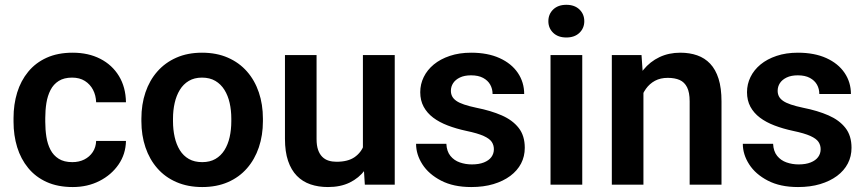

<svg xmlns="http://www.w3.org/2000/svg" viewBox="-20 -753 3532 783"><path d="M274.9 -91.8Q302.2 -91.8 323.7 -102.5Q345.2 -113.3 358.2 -132.8Q371.1 -152.3 372.1 -178.2H493.7Q492.7 -124.5 463.4 -82Q434.1 -39.6 385.5 -14.9Q336.9 9.8 276.9 9.8Q215.8 9.8 170.4 -10.7Q125 -31.2 95 -67.9Q64.9 -104.5 50 -152.8Q35.2 -201.2 35.2 -256.3V-272Q35.2 -327.1 50 -375.5Q64.9 -423.8 95 -460.4Q125 -497.1 170.4 -517.6Q215.8 -538.1 276.4 -538.1Q340.3 -538.1 388.9 -513.2Q437.5 -488.3 465.1 -442.9Q492.7 -397.5 493.7 -335.9H372.1Q371.1 -364.3 359.4 -386.7Q347.7 -409.2 326.2 -422.9Q304.7 -436.5 273.9 -436.5Q241.2 -436.5 219.5 -422.9Q197.8 -409.2 185.8 -385.5Q173.8 -361.8 169.2 -332.8Q164.6 -303.7 164.6 -272V-256.3Q164.6 -224.1 169.2 -194.8Q173.8 -165.5 185.8 -142.3Q197.8 -119.1 219.5 -105.5Q241.2 -91.8 274.9 -91.8Z M556.6 -258.8V-269Q556.6 -327.1 573.2 -376.2Q589.8 -425.3 621.6 -461.4Q653.3 -497.6 699.2 -517.8Q745.1 -538.1 803.7 -538.1Q863.3 -538.1 909.4 -517.8Q955.6 -497.6 987.3 -461.4Q1019 -425.3 1035.6 -376.2Q1052.2 -327.1 1052.2 -269V-258.8Q1052.2 -201.2 1035.6 -152.1Q1019 -103 987.3 -66.7Q955.6 -30.3 909.7 -10.3Q863.8 9.8 804.7 9.8Q746.1 9.8 699.7 -10.3Q653.3 -30.3 621.6 -66.7Q589.8 -103 573.2 -152.1Q556.6 -201.2 556.6 -258.8ZM685.5 -269V-258.8Q685.5 -224.1 692.4 -193.8Q699.2 -163.6 713.4 -140.6Q727.5 -117.7 750.2 -104.7Q772.9 -91.8 804.7 -91.8Q835.9 -91.8 858.4 -104.7Q880.9 -117.7 895.3 -140.6Q909.7 -163.6 916.5 -193.8Q923.3 -224.1 923.3 -258.8V-269Q923.3 -303.2 916.5 -333.3Q909.7 -363.3 895.3 -386.5Q880.9 -409.7 858.2 -423.1Q835.4 -436.5 803.7 -436.5Q772.5 -436.5 750 -423.1Q727.5 -409.7 713.4 -386.5Q699.2 -363.3 692.4 -333.3Q685.5 -303.2 685.5 -269Z M1460 -125.5V-528.3H1589.8V0H1467.8ZM1476.6 -234.9 1516.6 -235.8Q1516.6 -182.6 1504.9 -137.7Q1493.2 -92.8 1468.5 -59.8Q1443.8 -26.9 1406.2 -8.5Q1368.7 9.8 1317.4 9.8Q1278.3 9.8 1246.1 -1.2Q1213.9 -12.2 1190.7 -35.9Q1167.5 -59.6 1154.8 -96.9Q1142.1 -134.3 1142.1 -187V-528.3H1271V-186Q1271 -159.7 1277.1 -142.1Q1283.2 -124.5 1294.2 -113.5Q1305.2 -102.5 1320.1 -97.9Q1335 -93.3 1352.1 -93.3Q1398.9 -93.3 1426 -112.1Q1453.1 -130.9 1464.8 -162.8Q1476.6 -194.8 1476.6 -234.9Z M1994.1 -144.5Q1994.1 -161.1 1985.4 -174.3Q1976.6 -187.5 1952.4 -198.5Q1928.2 -209.5 1881.8 -219.2Q1840.8 -228 1806.2 -241.2Q1771.5 -254.4 1746.6 -273.2Q1721.7 -292 1707.8 -317.6Q1693.8 -343.3 1693.8 -377Q1693.8 -409.7 1708 -438.7Q1722.2 -467.8 1749 -490Q1775.9 -512.2 1814.5 -525.1Q1853 -538.1 1901.4 -538.1Q1968.8 -538.1 2017.3 -516.1Q2065.9 -494.1 2091.8 -455.8Q2117.7 -417.5 2117.7 -369.6H1988.8Q1988.8 -390.6 1979.2 -407.7Q1969.7 -424.8 1950.2 -435.3Q1930.7 -445.8 1900.9 -445.8Q1874 -445.8 1855.7 -437Q1837.4 -428.2 1828.1 -414.1Q1818.8 -399.9 1818.8 -382.8Q1818.8 -370.1 1824 -360.1Q1829.1 -350.1 1840.8 -341.8Q1852.5 -333.5 1872.8 -326.7Q1893.1 -319.8 1922.9 -313.5Q1981.9 -301.8 2026.1 -282.5Q2070.3 -263.2 2095.2 -231.4Q2120.1 -199.7 2120.1 -150.4Q2120.1 -115.2 2105 -86.2Q2089.8 -57.1 2061 -35.6Q2032.2 -14.2 1992.2 -2.2Q1952.1 9.8 1901.9 9.8Q1829.1 9.8 1778.8 -16.4Q1728.5 -42.5 1702.6 -82.8Q1676.8 -123 1676.8 -166.5H1800.3Q1801.8 -135.7 1816.9 -117.2Q1832 -98.6 1855.2 -90.6Q1878.4 -82.5 1904.3 -82.5Q1933.6 -82.5 1953.6 -90.6Q1973.6 -98.6 1983.9 -112.5Q1994.1 -126.5 1994.1 -144.5Z M2354.5 -528.3V0H2225.1V-528.3ZM2216.3 -666.5Q2216.3 -695.3 2236.1 -714.4Q2255.9 -733.4 2289.6 -733.4Q2323.2 -733.4 2343 -714.4Q2362.8 -695.3 2362.8 -666.5Q2362.8 -638.2 2343 -619.1Q2323.2 -600.1 2289.6 -600.1Q2255.9 -600.1 2236.1 -619.1Q2216.3 -638.2 2216.3 -666.5Z M2604 -415.5V0H2475.1V-528.3H2596.2ZM2583.5 -283.2H2545.4Q2545.9 -340.8 2561 -387.7Q2576.2 -434.6 2603.8 -468.3Q2631.3 -502 2669.4 -520Q2707.5 -538.1 2754.4 -538.1Q2792.5 -538.1 2823.2 -527.3Q2854 -516.6 2876.2 -493.2Q2898.4 -469.7 2910.4 -431.9Q2922.4 -394 2922.4 -338.9V0H2792.5V-339.8Q2792.5 -376 2782 -397Q2771.5 -418 2751.7 -426.8Q2731.9 -435.5 2703.1 -435.5Q2673.3 -435.5 2651.1 -423.6Q2628.9 -411.6 2614 -390.6Q2599.1 -369.6 2591.3 -342.3Q2583.5 -314.9 2583.5 -283.2Z M3326.7 -144.5Q3326.7 -161.1 3317.9 -174.3Q3309.1 -187.5 3284.9 -198.5Q3260.7 -209.5 3214.4 -219.2Q3173.3 -228 3138.7 -241.2Q3104 -254.4 3079.1 -273.2Q3054.2 -292 3040.3 -317.6Q3026.4 -343.3 3026.4 -377Q3026.4 -409.7 3040.5 -438.7Q3054.7 -467.8 3081.5 -490Q3108.4 -512.2 3147 -525.1Q3185.5 -538.1 3233.9 -538.1Q3301.3 -538.1 3349.9 -516.1Q3398.4 -494.1 3424.3 -455.8Q3450.2 -417.5 3450.2 -369.6H3321.3Q3321.3 -390.6 3311.8 -407.7Q3302.2 -424.8 3282.7 -435.3Q3263.2 -445.8 3233.4 -445.8Q3206.5 -445.8 3188.2 -437Q3169.9 -428.2 3160.6 -414.1Q3151.4 -399.9 3151.4 -382.8Q3151.4 -370.1 3156.5 -360.1Q3161.6 -350.1 3173.3 -341.8Q3185.1 -333.5 3205.3 -326.7Q3225.6 -319.8 3255.4 -313.5Q3314.5 -301.8 3358.6 -282.5Q3402.8 -263.2 3427.7 -231.4Q3452.6 -199.7 3452.6 -150.4Q3452.6 -115.2 3437.5 -86.2Q3422.4 -57.1 3393.6 -35.6Q3364.7 -14.2 3324.7 -2.2Q3284.7 9.8 3234.4 9.8Q3161.6 9.8 3111.3 -16.4Q3061 -42.5 3035.2 -82.8Q3009.3 -123 3009.3 -166.5H3132.8Q3134.3 -135.7 3149.4 -117.2Q3164.6 -98.6 3187.7 -90.6Q3210.9 -82.5 3236.8 -82.5Q3266.1 -82.5 3286.1 -90.6Q3306.2 -98.6 3316.4 -112.5Q3326.7 -126.5 3326.7 -144.5Z"/></svg>

Font: Roboto SemiBold
Style: Regular
Weight: 600
Designer: Christian Robertson
Foundry: Google
Version: Version 3.009; 2024